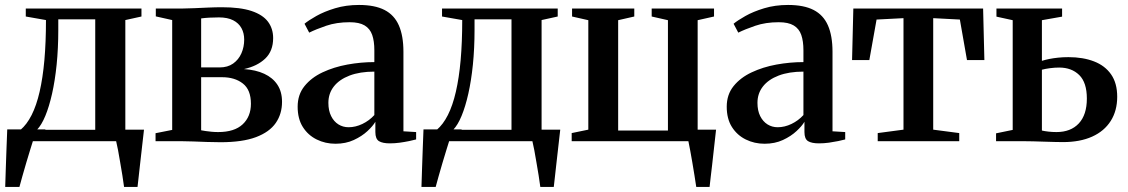

<svg xmlns="http://www.w3.org/2000/svg" viewBox="-20 -556 4441 756"><path d="M46 0V-41.5L60.5 -44.5Q85.5 -65.5 104.5 -103Q123.5 -140.5 136 -194.8Q148.5 -249 154.8 -319.5Q161 -390 161 -477L81.5 -491V-522.5H537V-491L473.5 -477V0ZM125.5 -45H355V-480H209.5V-438.5Q209.5 -365 203 -301.5Q196.5 -238 185 -187Q173.5 -136 158.5 -99.8Q143.5 -63.5 125.5 -45ZM0.5 180Q1.5 146 2.8 108.5Q4 71 5.5 31.5Q7 -8 8.5 -46.5H159.5L110.5 -3.5Q106 10 98.8 34Q91.5 58 83.2 85.5Q75 113 68 138.2Q61 163.5 56.5 180ZM468.5 180Q466 159.5 461.8 134.2Q457.5 109 453.2 83.2Q449 57.5 444.8 35.2Q440.5 13 437 -1.5L406.5 -45.5H547Q545 -26.5 542.2 -3.5Q539.5 19.5 536.8 44.2Q534 69 531.2 93.5Q528.5 118 526 140.2Q523.5 162.5 521.5 180Z M848.5 4Q823.5 4 795.5 3Q767.5 2 741.5 1Q715.5 0 696.5 0H592.5V-31.5L658 -44.5V-477L593.5 -491.5V-522.5H700.5Q719.5 -522.5 745.5 -523.8Q771.5 -525 799.8 -526.2Q828 -527.5 853.5 -527.5Q926 -527.5 970.2 -512.8Q1014.5 -498 1035 -470.8Q1055.5 -443.5 1055.5 -406Q1055.5 -355 1024.2 -325.2Q993 -295.5 940.5 -284Q987 -281 1020.5 -265.5Q1054 -250 1072.2 -222.5Q1090.5 -195 1090.5 -155Q1090.5 -107.5 1065.8 -71.8Q1041 -36 987.8 -16Q934.5 4 848.5 4ZM839 -36Q903 -36 935.5 -66.5Q968 -97 968 -147.5Q968 -202.5 936.2 -227.2Q904.5 -252 854.5 -252H772V-43Q779 -41.5 789.8 -40Q800.5 -38.5 813.2 -37.2Q826 -36 839 -36ZM772 -290.5H844.5Q876.5 -290.5 898 -305.8Q919.5 -321 930.5 -346Q941.5 -371 941.5 -400Q941.5 -425.5 930.8 -445.2Q920 -465 898 -476.2Q876 -487.5 842 -487.5Q822.5 -487.5 804.5 -486.5Q786.5 -485.5 772 -483.5Z M1301 10Q1261 10 1227 -6.8Q1193 -23.5 1172.5 -55.8Q1152 -88 1152 -136Q1152 -183.5 1179 -217Q1206 -250.5 1250.2 -271.2Q1294.5 -292 1347.8 -301.8Q1401 -311.5 1454 -311.5V-358Q1454 -394 1445.5 -418.5Q1437 -443 1415.8 -455.8Q1394.5 -468.5 1357 -468.5Q1305 -468.5 1264.2 -454.5Q1223.5 -440.5 1197.5 -427.5L1179 -462.5Q1194.5 -475.5 1225.5 -493Q1256.5 -510.5 1299.5 -523.5Q1342.5 -536.5 1393.5 -536.5Q1455.5 -536.5 1494 -516.8Q1532.5 -497 1550.5 -456Q1568.5 -415 1568.5 -352V-39L1618.5 -36V-7Q1608 -4 1591 -0.5Q1574 3 1554.2 5.8Q1534.5 8.5 1515 8.5Q1486.5 8.5 1472.2 -0.2Q1458 -9 1458 -36V-76.5Q1448.5 -60 1426.8 -39.8Q1405 -19.5 1373.2 -4.8Q1341.5 10 1301 10ZM1352.5 -55Q1380 -55 1407 -68Q1434 -81 1454 -103V-274Q1397 -274 1356.5 -258.5Q1316 -243 1294.5 -215.5Q1273 -188 1273 -151Q1273 -120.5 1283.8 -99Q1294.5 -77.5 1312.5 -66.2Q1330.5 -55 1352.5 -55Z M1685 0V-41.5L1699.5 -44.5Q1724.5 -65.5 1743.5 -103Q1762.5 -140.5 1775 -194.8Q1787.5 -249 1793.8 -319.5Q1800 -390 1800 -477L1720.5 -491V-522.5H2176V-491L2112.5 -477V0ZM1764.5 -45H1994V-480H1848.5V-438.5Q1848.5 -365 1842 -301.5Q1835.5 -238 1824 -187Q1812.5 -136 1797.5 -99.8Q1782.5 -63.5 1764.5 -45ZM1639.5 180Q1640.5 146 1641.8 108.5Q1643 71 1644.5 31.5Q1646 -8 1647.5 -46.5H1798.5L1749.5 -3.5Q1745 10 1737.8 34Q1730.5 58 1722.2 85.5Q1714 113 1707 138.2Q1700 163.5 1695.5 180ZM2107.5 180Q2105 159.5 2100.8 134.2Q2096.5 109 2092.2 83.2Q2088 57.5 2083.8 35.2Q2079.5 13 2076 -1.5L2045.5 -45.5H2186Q2184 -26.5 2181.2 -3.5Q2178.5 19.5 2175.8 44.2Q2173 69 2170.2 93.5Q2167.5 118 2165 140.2Q2162.5 162.5 2160.5 180Z M2721.5 180Q2718.5 159.5 2714.5 134.8Q2710.5 110 2706.2 84.5Q2702 59 2697.8 37Q2693.5 15 2690.5 0H2231V-32L2296.5 -45.5V-476.5L2232.5 -491V-522.5H2477.5V-491L2414 -476.5V-42H2610V-476.5L2546 -491V-522.5H2791.5V-491L2727 -476.5V-45.5H2799.5Q2797.5 -26.5 2794.8 -3.5Q2792 19.5 2789.5 44.2Q2787 69 2784 93.5Q2781 118 2778.5 140.2Q2776 162.5 2774 180Z M2990.5 10Q2950.5 10 2916.5 -6.8Q2882.5 -23.5 2862 -55.8Q2841.5 -88 2841.5 -136Q2841.5 -183.5 2868.5 -217Q2895.5 -250.5 2939.8 -271.2Q2984 -292 3037.2 -301.8Q3090.5 -311.5 3143.5 -311.5V-358Q3143.5 -394 3135 -418.5Q3126.5 -443 3105.2 -455.8Q3084 -468.5 3046.5 -468.5Q2994.5 -468.5 2953.8 -454.5Q2913 -440.5 2887 -427.5L2868.5 -462.5Q2884 -475.5 2915 -493Q2946 -510.5 2989 -523.5Q3032 -536.5 3083 -536.5Q3145 -536.5 3183.5 -516.8Q3222 -497 3240 -456Q3258 -415 3258 -352V-39L3308 -36V-7Q3297.5 -4 3280.5 -0.5Q3263.5 3 3243.8 5.8Q3224 8.5 3204.5 8.5Q3176 8.5 3161.8 -0.2Q3147.5 -9 3147.5 -36V-76.5Q3138 -60 3116.2 -39.8Q3094.5 -19.5 3062.8 -4.8Q3031 10 2990.5 10ZM3042 -55Q3069.5 -55 3096.5 -68Q3123.5 -81 3143.5 -103V-274Q3086.5 -274 3046 -258.5Q3005.5 -243 2984 -215.5Q2962.5 -188 2962.5 -151Q2962.5 -120.5 2973.2 -99Q2984 -77.5 3002 -66.2Q3020 -55 3042 -55Z M3436 0V-32L3537.5 -45.5V-484.5L3431.5 -479L3403 -319.5H3335L3340 -522.5H3851L3856 -319.5H3787.5L3759.5 -479L3654.5 -484.5V-45.5L3757 -32V0Z M3902 0V-31L3967.5 -44.5V-476.5L3903.5 -490.5V-522.5H4162V-490.5L4082.5 -476.5V-316.5Q4095.5 -320.5 4111.5 -323.8Q4127.5 -327 4146.5 -329Q4165.5 -331 4187 -331Q4244.5 -331 4287.8 -314.2Q4331 -297.5 4355 -263Q4379 -228.5 4379 -175Q4379 -120 4353.5 -79.8Q4328 -39.5 4280.2 -18Q4232.5 3.5 4165.5 3.5Q4153.5 3.5 4133.5 3Q4113.5 2.5 4091 1.8Q4068.5 1 4048 0.5Q4027.5 0 4013.5 0ZM4140 -36Q4196 -36 4227.8 -70Q4259.5 -104 4259.5 -168Q4259.5 -231 4229.5 -260.5Q4199.5 -290 4150.5 -290Q4132.5 -290 4114 -287.5Q4095.5 -285 4082.5 -281.5V-42Q4093 -39.5 4108 -37.8Q4123 -36 4140 -36Z"/></svg>

Font: Merriweather 96pt SemiBold
Style: Regular
Weight: 600
Version: Version 2.100